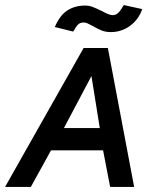

<svg xmlns="http://www.w3.org/2000/svg" viewBox="-45 -740 601 760"><path d="M0 0ZM-25 0H77L157 -145H363L391 0H486L382 -550H286ZM208 -233 317 -439 350 -233ZM172 -633 245 -615Q256 -635 264 -643Q272 -651 287 -651Q294 -651 302.5 -647Q311 -643 320 -638Q341 -626 357 -619.5Q373 -613 394 -613Q436 -613 470 -638Q504 -663 518 -704L445 -720Q443 -717 436 -705.5Q429 -694 420.5 -687Q412 -680 401 -680Q387 -680 359 -696Q336 -707 322 -712.5Q308 -718 292 -718Q252 -718 222 -699Q192 -680 172 -633Z"/></svg>

Font: Cambay Devanagari
Style: Bold Italic
Weight: 700
Designer: Pooja Saxena
Foundry: Pooja Saxena
Version: Version 1.005;PS 001.005;hotconv 1.0.70;makeotf.lib2.5.58329